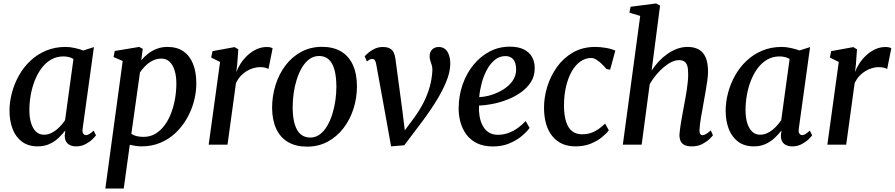

<svg xmlns="http://www.w3.org/2000/svg" viewBox="-20 -837 5178 1111"><path d="M458.5 -95Q455 -72 461.8 -63.5Q468.5 -55 477.5 -55Q486 -55 496.5 -61.2Q507 -67.5 522 -81L535.5 -54Q531 -47 515.2 -31.5Q499.5 -16 475 -3Q450.5 10 420 10Q390.5 10 372.5 -5.2Q354.5 -20.5 354.5 -53.5L358 -82Q341 -60 318.5 -38.8Q296 -17.5 266.2 -3.8Q236.5 10 198.5 10Q143.5 10 107 -17.2Q70.5 -44.5 52.8 -91.2Q35 -138 35 -196Q35 -247 48.8 -299.2Q62.5 -351.5 89 -399.2Q115.5 -447 155 -484.5Q194.5 -522 246 -543.8Q297.5 -565.5 360 -565.5Q384 -565.5 412.5 -559.2Q441 -553 462 -545L523.5 -564.5ZM405 -495.5Q392.5 -503.5 377.8 -507Q363 -510.5 346.5 -510.5Q307 -510.5 275.5 -492.2Q244 -474 220.5 -442.5Q197 -411 181.2 -371Q165.5 -331 157.8 -287.2Q150 -243.5 150 -201Q150 -154 160.8 -122Q171.5 -90 190 -73.8Q208.5 -57.5 233.5 -57.5Q254 -57.5 272.2 -65.2Q290.5 -73 306 -85.5Q321.5 -98 334.2 -112.8Q347 -127.5 356.5 -141.5Z M589.5 254 690 -484 637 -507 644 -542 785.5 -565.5 806 -554.5 797.5 -488Q813.5 -508 836 -525.8Q858.5 -543.5 887 -554.5Q915.5 -565.5 949 -565.5Q1005 -565.5 1042 -539.5Q1079 -513.5 1097.5 -466.2Q1116 -419 1116 -355Q1116 -302.5 1102 -250.2Q1088 -198 1061.2 -151.2Q1034.5 -104.5 996 -68Q957.5 -31.5 907.8 -10.8Q858 10 798.5 10Q782.5 10 765 7.2Q747.5 4.5 731 1L696 254ZM740 -62.5Q754 -53 772 -49Q790 -45 810.5 -45Q849.5 -45 880 -63.5Q910.5 -82 933.2 -113.2Q956 -144.5 971 -184.5Q986 -224.5 993.2 -268Q1000.5 -311.5 1000.5 -353Q1000.5 -397.5 990.2 -430Q980 -462.5 960.8 -480.2Q941.5 -498 913.5 -498Q886 -498 862.5 -485.8Q839 -473.5 820.5 -455Q802 -436.5 790 -418Z M1187.5 0 1253.5 -478.5 1202 -504 1209.5 -541 1337.5 -564.5 1359 -551.5 1352.5 -462.5 1347.5 -420Q1356 -444 1372.5 -469.5Q1389 -495 1412 -516.5Q1435 -538 1463.5 -551.5Q1492 -565 1524.5 -565Q1534.5 -565 1543.8 -563Q1553 -561 1557.5 -557.5L1533.5 -437.5Q1528.5 -441.5 1515.8 -445Q1503 -448.5 1484 -448.5Q1465 -448.5 1445.2 -442.5Q1425.5 -436.5 1406.8 -425.2Q1388 -414 1372.2 -396.8Q1356.5 -379.5 1345.5 -357L1296.5 0Z M1843 -566Q1908 -566 1953 -539.5Q1998 -513 2021.5 -462.2Q2045 -411.5 2045.5 -339Q2045.5 -270.5 2025.5 -207.8Q2005.5 -145 1967.5 -95.5Q1929.5 -46 1876.2 -17.2Q1823 11.5 1756.5 11.5Q1692.5 11.5 1647.5 -14.5Q1602.5 -40.5 1578.8 -90.8Q1555 -141 1554.5 -212.5Q1554.5 -281.5 1574.5 -345.2Q1594.5 -409 1632.2 -458.8Q1670 -508.5 1723.5 -537.2Q1777 -566 1843 -566ZM1827 -513Q1795 -513 1770.2 -494.8Q1745.5 -476.5 1727.2 -445.8Q1709 -415 1697 -376.5Q1685 -338 1679.2 -297Q1673.5 -256 1673.5 -217.5Q1673.5 -156 1685.8 -117Q1698 -78 1720.5 -59.5Q1743 -41 1775 -41Q1806 -41 1830.5 -59.2Q1855 -77.5 1873 -108Q1891 -138.5 1903 -177Q1915 -215.5 1920.8 -256.5Q1926.5 -297.5 1926.5 -336Q1926 -397.5 1914.5 -436.2Q1903 -475 1881.2 -494Q1859.5 -513 1827 -513Z M2157 -465Q2154.5 -480 2149 -488Q2143.5 -496 2134.5 -496Q2124.5 -496 2117 -491.2Q2109.5 -486.5 2103 -481.5L2090 -511.5Q2094.5 -517 2109 -529.8Q2123.5 -542.5 2145.8 -553.8Q2168 -565 2195 -565Q2220.5 -565 2235.5 -556.8Q2250.5 -548.5 2258 -533.2Q2265.5 -518 2268 -497.5L2309 -191.5L2328 -37.5L2294.5 -45L2377 -156.5Q2408.5 -199.5 2431 -243.8Q2453.5 -288 2466.5 -334.5Q2479.5 -381 2482 -429.5Q2482.5 -446 2478.5 -459.5Q2474.5 -473 2470.2 -485.5Q2466 -498 2466 -511Q2466 -536 2480.5 -550.5Q2495 -565 2519 -565Q2542 -565 2556.8 -552Q2571.5 -539 2578.5 -516.8Q2585.5 -494.5 2585.5 -467.5Q2585.5 -419.5 2560.2 -359.5Q2535 -299.5 2492.2 -233.2Q2449.5 -167 2397.5 -100L2319.5 3.5L2243 10L2210.5 -171Z M3044.5 -97Q3031 -77 3001.2 -51.5Q2971.5 -26 2928.8 -7.8Q2886 10.5 2833 10.5Q2778.5 10.5 2740.2 -8.2Q2702 -27 2678.5 -59Q2655 -91 2644.2 -130.8Q2633.5 -170.5 2634 -211.5Q2634.5 -284.5 2657.2 -348.8Q2680 -413 2720 -462Q2760 -511 2813.5 -539Q2867 -567 2930 -567Q2979.5 -567 3011.2 -551Q3043 -535 3058.5 -507.5Q3074 -480 3074 -445.5Q3075 -398.5 3052.5 -363Q3030 -327.5 2993.2 -301.8Q2956.5 -276 2913 -259.5Q2869.5 -243 2827 -235Q2784.5 -227 2751.5 -226Q2750 -193.5 2755.2 -163.2Q2760.5 -133 2773.5 -109Q2786.5 -85 2808 -71Q2829.5 -57 2860.5 -57Q2892 -57 2920.8 -67.2Q2949.5 -77.5 2975 -95.5Q3000.5 -113.5 3021.5 -136.5ZM2905 -512.5Q2869.5 -512.5 2842.5 -490Q2815.5 -467.5 2796.5 -431.5Q2777.5 -395.5 2766.8 -354.2Q2756 -313 2753 -275Q2779.5 -276 2809 -283.5Q2838.5 -291 2866.5 -304.8Q2894.5 -318.5 2917.5 -337.8Q2940.5 -357 2953.8 -382Q2967 -407 2966.5 -437Q2966 -474.5 2949.8 -493.5Q2933.5 -512.5 2905 -512.5Z M3309 10Q3225 10 3176.8 -48.2Q3128.5 -106.5 3128 -212.5Q3127.5 -272 3146.2 -333.8Q3165 -395.5 3202.2 -448.2Q3239.5 -501 3295.2 -533.2Q3351 -565.5 3425 -565.5Q3453 -565.5 3485.5 -560Q3518 -554.5 3540.5 -544L3510.5 -433.5L3489 -438Q3477 -452.5 3461.8 -467.2Q3446.5 -482 3430.8 -491.8Q3415 -501.5 3401 -501.5Q3367.5 -501.5 3338.5 -481.2Q3309.5 -461 3288.2 -423.5Q3267 -386 3255 -334.5Q3243 -283 3243.5 -221Q3244.5 -166 3256.5 -130.5Q3268.5 -95 3291.2 -77.5Q3314 -60 3347 -60Q3377.5 -60 3400.8 -68.2Q3424 -76.5 3443.5 -90.2Q3463 -104 3481.5 -122L3503 -83Q3490 -65.5 3463.8 -43.8Q3437.5 -22 3399 -6Q3360.5 10 3309 10Z M3983.5 10Q3956 10 3940.2 1.8Q3924.5 -6.5 3918 -21.5Q3911.5 -36.5 3911.5 -57.5Q3912.5 -72 3915 -91.2Q3917.5 -110.5 3921.2 -132.5Q3925 -154.5 3929.2 -177Q3933.5 -199.5 3937 -220.5Q3941 -241.5 3945.5 -265.8Q3950 -290 3953.8 -315.2Q3957.5 -340.5 3960 -365Q3962.5 -389.5 3962 -411.5Q3962 -442 3956 -458.8Q3950 -475.5 3938.2 -482.2Q3926.5 -489 3908 -489Q3888 -489 3865.5 -478Q3843 -467 3820 -447.5Q3797 -428 3776.2 -403Q3755.5 -378 3739.5 -350L3693 0H3584L3684.5 -745L3622 -763.5L3629 -798L3776.5 -817L3799.5 -804.5L3750.5 -428.5Q3769 -457 3792.2 -481.8Q3815.5 -506.5 3842.2 -525.2Q3869 -544 3898.5 -554.8Q3928 -565.5 3959 -565.5Q3995 -565.5 4021.5 -551.8Q4048 -538 4062.5 -506.5Q4077 -475 4077 -421.5Q4077 -401.5 4072.8 -370.8Q4068.5 -340 4062.8 -306.8Q4057 -273.5 4052 -246.5Q4049 -227.5 4045 -206.2Q4041 -185 4037.2 -163.8Q4033.5 -142.5 4031 -122.8Q4028.5 -103 4027.5 -86.5Q4027 -69.5 4031.8 -62Q4036.5 -54.5 4044 -54.5Q4054 -54.5 4064.8 -61Q4075.5 -67.5 4093 -82L4105.5 -54.5Q4101 -47.5 4084.8 -32Q4068.5 -16.5 4043 -3.2Q4017.5 10 3983.5 10Z M4602.5 -95Q4599 -72 4605.8 -63.5Q4612.5 -55 4621.5 -55Q4630 -55 4640.5 -61.2Q4651 -67.5 4666 -81L4679.5 -54Q4675 -47 4659.2 -31.5Q4643.5 -16 4619 -3Q4594.5 10 4564 10Q4534.5 10 4516.5 -5.2Q4498.5 -20.5 4498.5 -53.5L4502 -82Q4485 -60 4462.5 -38.8Q4440 -17.5 4410.2 -3.8Q4380.5 10 4342.5 10Q4287.5 10 4251 -17.2Q4214.5 -44.5 4196.8 -91.2Q4179 -138 4179 -196Q4179 -247 4192.8 -299.2Q4206.5 -351.5 4233 -399.2Q4259.5 -447 4299 -484.5Q4338.5 -522 4390 -543.8Q4441.5 -565.5 4504 -565.5Q4528 -565.5 4556.5 -559.2Q4585 -553 4606 -545L4667.5 -564.5ZM4549 -495.5Q4536.5 -503.5 4521.8 -507Q4507 -510.5 4490.5 -510.5Q4451 -510.5 4419.5 -492.2Q4388 -474 4364.5 -442.5Q4341 -411 4325.2 -371Q4309.5 -331 4301.8 -287.2Q4294 -243.5 4294 -201Q4294 -154 4304.8 -122Q4315.5 -90 4334 -73.8Q4352.5 -57.5 4377.5 -57.5Q4398 -57.5 4416.2 -65.2Q4434.5 -73 4450 -85.5Q4465.5 -98 4478.2 -112.8Q4491 -127.5 4500.5 -141.5Z M4767.5 0 4833.5 -478.5 4782 -504 4789.5 -541 4917.5 -564.5 4939 -551.5 4932.5 -462.5 4927.5 -420Q4936 -444 4952.5 -469.5Q4969 -495 4992 -516.5Q5015 -538 5043.5 -551.5Q5072 -565 5104.5 -565Q5114.5 -565 5123.8 -563Q5133 -561 5137.5 -557.5L5113.5 -437.5Q5108.5 -441.5 5095.8 -445Q5083 -448.5 5064 -448.5Q5045 -448.5 5025.2 -442.5Q5005.5 -436.5 4986.8 -425.2Q4968 -414 4952.2 -396.8Q4936.5 -379.5 4925.5 -357L4876.5 0Z"/></svg>

Font: Merriweather 24pt Medium
Style: Italic
Weight: 500
Italic angle: -7.8°
Version: Version 2.101